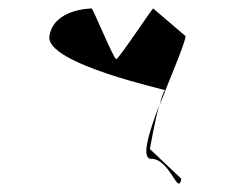

<svg xmlns="http://www.w3.org/2000/svg" viewBox="-20 -576 570 451"><path d="M96 -491C86 -426 376 -364 368 -364C365 -364 360 -349 355 -329C380 -395 413 -469 416 -491L340 -556C341 -562 259 -437 253 -437C247 -437 196 -562 195 -556C195 -556 106 -556 96 -491ZM332 -226C333 -230 343 -289 354 -329C329 -263 311 -203 335 -203C380 -203 398 -114 406 -156Z"/></svg>

Font: Ampere
Style: SCCndIta
Weight: 400
Version: Version 1